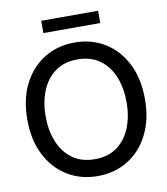

<svg xmlns="http://www.w3.org/2000/svg" viewBox="-94 -938 899 1031"><g transform="rotate(-10 356.0 -423.0)"><path d="M356 14Q263 14 190.5 -30.8Q118 -75.5 76.5 -157.2Q35 -239 35 -350Q35 -461 76.5 -542.8Q118 -624.5 190.5 -669.2Q263 -714 356 -714Q449 -714 521.5 -669.2Q594 -624.5 635.2 -542.8Q676.5 -461 676.5 -350Q676.5 -239 635.2 -157.2Q594 -75.5 521.5 -30.8Q449 14 356 14ZM356 -78Q429.5 -78 478.5 -114.2Q527.5 -150.5 552 -212.2Q576.5 -274 576.5 -350Q576.5 -426 552 -487.8Q527.5 -549.5 478.2 -585.8Q429 -622 356 -622Q283 -622 233.8 -585.8Q184.5 -549.5 159.8 -487.8Q135 -426 135 -350Q135 -274 159.8 -212.2Q184.5 -150.5 233.8 -114.2Q283 -78 356 -78ZM201 -793V-860H511V-793Z"/></g></svg>

Font: Cabin
Style: Regular
Weight: 400
Width: 4
Designer: Pablo Impallari
Foundry: Pablo Impallari. http://www.impallari.com Igino Marini. http://www.ikern.com
Version: Version 3.001